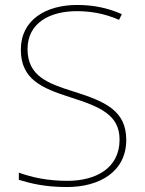

<svg xmlns="http://www.w3.org/2000/svg" viewBox="-20 -795 583 774"><path d="M489 -231C489 -349 404 -386 277 -426C174 -458 91 -488 91 -597C91 -704 183 -750 289 -750C342 -750 398 -742 460 -715L471 -738C412 -764 354 -775 291 -775C165 -775 64 -715 64 -595C64 -476 147 -440 263 -403C386 -364 462 -331 462 -232C462 -116 365 -66 252 -66C171 -66 109 -80 56 -99V-70C104 -56 158 -41 250 -41C380 -41 489 -102 489 -231Z"/></svg>

Font: Noto Sans Tamil UI Thin
Style: Regular
Weight: 100
Designer: Jelle Bosma - Monotype Design Team
Foundry: Monotype Imaging Inc.
Version: Version 2.004